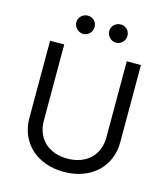

<svg xmlns="http://www.w3.org/2000/svg" viewBox="-134 -1036 1009 1154"><g transform="rotate(15 370.5 -459.5)"><path d="M653.4 -727.3V-245.7Q653.4 -190 633.3 -142.6Q613.3 -95.2 576.3 -60.5Q539.4 -25.9 487.2 -6.6Q435 12.8 370.7 12.8Q306.5 12.8 254.3 -6.6Q202.1 -25.9 165.1 -60.5Q128.2 -95.2 108.1 -142.6Q88.1 -190 88.1 -245.7V-727.3H176.1V-252.8Q176.1 -213.1 189.5 -179.3Q202.8 -145.6 227.8 -121.3Q252.8 -96.9 289.1 -83.3Q325.3 -69.6 370.7 -69.6Q416.2 -69.6 452.4 -83.3Q488.6 -96.9 513.7 -121.3Q538.7 -145.6 552 -179.3Q565.3 -213.1 565.3 -252.8V-727.3ZM268.5 -818.2Q257.5 -818.2 247.2 -822.8Q236.9 -827.4 228.9 -835.4Q220.9 -843.4 216.3 -853.7Q211.6 -864 211.6 -875Q211.6 -887.4 216.3 -897.7Q220.9 -908 228.9 -915.7Q236.9 -923.3 247.2 -927.6Q257.5 -931.8 268.5 -931.8Q280.9 -931.8 291.2 -927.6Q301.5 -923.3 309.1 -915.7Q316.8 -908 321 -897.7Q325.3 -887.4 325.3 -875Q325.3 -864 321 -853.7Q316.8 -843.4 309.1 -835.4Q301.5 -827.4 291.2 -822.8Q280.9 -818.2 268.5 -818.2ZM473 -818.2Q462 -818.2 451.7 -822.8Q441.4 -827.4 433.4 -835.4Q425.4 -843.4 420.8 -853.7Q416.2 -864 416.2 -875Q416.2 -887.4 420.8 -897.7Q425.4 -908 433.4 -915.7Q441.4 -923.3 451.7 -927.6Q462 -931.8 473 -931.8Q485.4 -931.8 495.7 -927.6Q506 -923.3 513.7 -915.7Q521.3 -908 525.6 -897.7Q529.8 -887.4 529.8 -875Q529.8 -864 525.6 -853.7Q521.3 -843.4 513.7 -835.4Q506 -827.4 495.7 -822.8Q485.4 -818.2 473 -818.2Z"/></g></svg>

Font: Interop
Style: Regular
Weight: 400
Designer: Rasmus Andersson, Google, Jang Haemin
Foundry: jhaemin
Version: Version 1.008